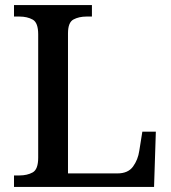

<svg xmlns="http://www.w3.org/2000/svg" viewBox="-20 -734 672 754"><path d="M35 0V-45H56Q87 -45 108.5 -57Q130 -69 130 -115V-599Q130 -645 108.5 -657Q87 -669 56 -669H35V-714H341V-669H320Q290 -669 268.5 -657.5Q247 -646 247 -603V-53H441Q483 -53 502.5 -80Q522 -107 527 -142L539 -217H592L585 0Z"/></svg>

Font: Noto Serif Toto Medium
Style: Regular
Weight: 500
Designer: Monotype Design Team
Foundry: Monotype Imaging Inc.
Version: Version 2.001; ttfautohint (v1.8.4.7-5d5b)